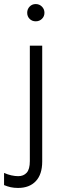

<svg xmlns="http://www.w3.org/2000/svg" viewBox="-67 -732 303 946"><path d="M-47 180V120Q-29 128 -11 132Q7 136 23 136Q49 136 64.5 119Q80 102 80 62V-507H141V64Q141 127 109.5 160.5Q78 194 22 194Q2 194 -14 190.5Q-30 187 -47 180ZM67 -669Q67 -687 79 -699.5Q91 -712 109 -712Q127 -712 139.5 -699.5Q152 -687 152 -669Q152 -651 139.5 -639Q127 -627 109 -627Q91 -627 79 -639Q67 -651 67 -669Z"/></svg>

Font: Hind Variable Light
Style: Regular
Weight: 300
Designer: Manushi Parikh, Satya Rajpurohit
Foundry: Indian Type Foundry
Version: Version 3.000